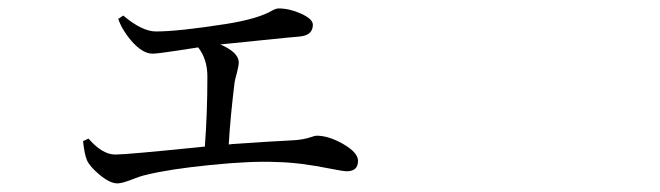

<svg xmlns="http://www.w3.org/2000/svg" viewBox="-20 -467 1540 448"><path d="M253.9 -39.1Q236.3 -39.1 211.9 -59.6Q189.5 -78.1 182.6 -93.8Q176.8 -108.4 173.8 -137.7L186.5 -143.6Q218.8 -106.4 249 -106.4Q276.4 -106.4 458 -125Q463.9 -204.1 463.9 -288.1Q463.9 -329.1 442.4 -356.4Q423.8 -353.5 391.6 -348.6Q347.7 -341.8 335.9 -341.8Q312.5 -341.8 286.1 -372.1Q264.6 -397.5 255.9 -422.9L267.6 -430.7Q311.5 -393.6 343.8 -393.6Q395.5 -393.6 507.8 -411.1Q582 -422.9 615.2 -442.4Q624 -447.3 629.9 -447.3Q655.3 -447.3 681.6 -435.5Q710 -422.9 710 -409.2Q710 -384.8 679.7 -381.8Q671.9 -380.9 647.5 -378.9Q547.9 -369.1 494.1 -363.3Q537.1 -344.7 537.1 -321.3Q537.1 -313.5 532.2 -294.9Q528.3 -281.2 527.3 -274.4Q517.6 -195.3 513.7 -129.9Q516.6 -129.9 522.5 -130.9Q622.1 -137.7 663.1 -139.6Q686.5 -140.6 707 -147.5Q714.8 -150.4 718.8 -150.4Q746.1 -150.4 779.3 -131.8Q815.4 -111.3 815.4 -91.8Q815.4 -67.4 789.1 -67.4Q781.2 -67.4 752 -73.2Q679.7 -87.9 626 -88.9Q567.4 -91.8 470.7 -82Q374 -72.3 319.3 -58.6Q306.6 -55.7 287.1 -47.9Q264.6 -39.1 253.9 -39.1Z"/></svg>

Font: Bpmf Zihi Box R
Style: R
Weight: 400
Foundry: But Ko
Version: Version 1.320